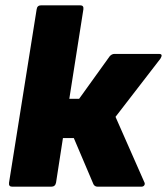

<svg xmlns="http://www.w3.org/2000/svg" viewBox="-20 -703 629 723"><path d="M578 -500Q588 -500 588.5 -495Q589 -490 584 -482L415 -263L523 -18Q527 -11 523.5 -5.5Q520 0 512 0H348Q337 0 332 -9L258 -183H217L191 -15Q188 0 173 0H26Q12 0 14 -15L118 -668Q120 -683 135 -683H282Q296 -683 294 -668L241 -331H278L393 -491Q401 -500 411 -500Z"/></svg>

Font: Sofia Sans ExtraBlack
Style: Italic
Weight: 1000
Italic angle: -9°
Designer: Botio Nikoltchev, Ani Petrova
Foundry: lettersoup
Version: Version 4.100; ttfautohint (v1.8.4.7-5d5b)